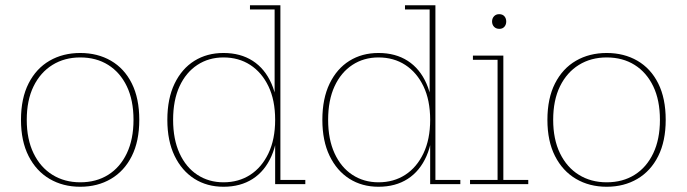

<svg xmlns="http://www.w3.org/2000/svg" viewBox="-20 -702 2618 732"><path d="M286 10Q220 10 169 -20Q118 -50 89 -107Q60 -164 60 -245Q60 -327 89 -384Q118 -441 169 -470.5Q220 -500 286 -500Q352 -500 403 -470.5Q454 -441 482.5 -384Q511 -327 511 -245Q511 -164 482.5 -107Q454 -50 403 -20Q352 10 286 10ZM286 -7Q347 -7 392.5 -35.5Q438 -64 463.5 -117.5Q489 -171 489 -245Q489 -320 463.5 -373Q438 -426 392.5 -454.5Q347 -483 286 -483Q226 -483 180 -454.5Q134 -426 108 -373Q82 -320 82 -245Q82 -171 108 -117.5Q134 -64 180 -35.5Q226 -7 286 -7Z M832 10Q769 10 721 -20.5Q673 -51 645.5 -108Q618 -165 618 -245Q618 -326 645.5 -383Q673 -440 721 -470Q769 -500 832 -500Q897 -500 943.5 -470Q990 -440 1015 -383Q1040 -326 1040 -246V-244Q1040 -164 1015 -107Q990 -50 943.5 -20Q897 10 832 10ZM832 -7Q890 -7 934 -35.5Q978 -64 1003.5 -117.5Q1029 -171 1029 -245Q1029 -320 1003.5 -373Q978 -426 934 -454.5Q890 -483 832 -483Q776 -483 732.5 -454.5Q689 -426 664.5 -373Q640 -320 640 -245Q640 -171 664.5 -117.5Q689 -64 732.5 -35.5Q776 -7 832 -7ZM1029 0V-168L1034 -245L1027 -335V-666H933V-682H1049V-16H1144V0Z M1423 10Q1360 10 1312 -20.5Q1264 -51 1236.5 -108Q1209 -165 1209 -245Q1209 -326 1236.5 -383Q1264 -440 1312 -470Q1360 -500 1423 -500Q1488 -500 1534.5 -470Q1581 -440 1606 -383Q1631 -326 1631 -246V-244Q1631 -164 1606 -107Q1581 -50 1534.5 -20Q1488 10 1423 10ZM1423 -7Q1481 -7 1525 -35.5Q1569 -64 1594.5 -117.5Q1620 -171 1620 -245Q1620 -320 1594.5 -373Q1569 -426 1525 -454.5Q1481 -483 1423 -483Q1367 -483 1323.5 -454.5Q1280 -426 1255.5 -373Q1231 -320 1231 -245Q1231 -171 1255.5 -117.5Q1280 -64 1323.5 -35.5Q1367 -7 1423 -7ZM1620 0V-168L1625 -245L1618 -335V-666H1524V-682H1640V-16H1735V0Z M1772 0V-16H1877V-474H1783V-490H1899V-16H1994V0ZM1884 -592Q1871 -592 1863.5 -600Q1856 -608 1856 -620Q1856 -632 1863.5 -640Q1871 -648 1883 -648Q1896 -648 1903 -640Q1910 -632 1910 -620Q1910 -608 1903 -600Q1896 -592 1884 -592Z M2293 10Q2227 10 2176 -20Q2125 -50 2096 -107Q2067 -164 2067 -245Q2067 -327 2096 -384Q2125 -441 2176 -470.5Q2227 -500 2293 -500Q2359 -500 2410 -470.5Q2461 -441 2489.5 -384Q2518 -327 2518 -245Q2518 -164 2489.5 -107Q2461 -50 2410 -20Q2359 10 2293 10ZM2293 -7Q2354 -7 2399.5 -35.5Q2445 -64 2470.5 -117.5Q2496 -171 2496 -245Q2496 -320 2470.5 -373Q2445 -426 2399.5 -454.5Q2354 -483 2293 -483Q2233 -483 2187 -454.5Q2141 -426 2115 -373Q2089 -320 2089 -245Q2089 -171 2115 -117.5Q2141 -64 2187 -35.5Q2233 -7 2293 -7Z"/></svg>

Font: Montagu Slab 144pt Thin
Style: Regular
Weight: 250
Version: Version 1.000